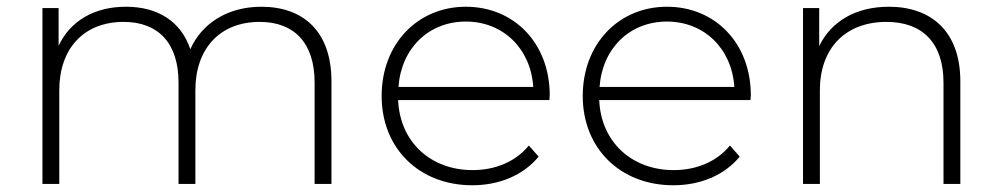

<svg xmlns="http://www.w3.org/2000/svg" viewBox="-20 -546 2971 570"><path d="M756 -526C882 -526 964 -451 964 -305C964 -305 964 0 964 0C964 0 914 0 914 0C914 0 914 -301 914 -301C914 -419 853 -481 751 -481C633 -481 560 -402 560 -278C560 -278 560 0 560 0C560 0 510 0 510 0C510 0 510 -301 510 -301C510 -419 449 -481 347 -481C229 -481 156 -402 156 -278C156 -278 156 0 156 0C156 0 106 0 106 0C106 0 106 -522 106 -522C106 -522 154 -522 154 -522C154 -522 154 -410 154 -410C188 -483 259 -526 354 -526C448 -526 517 -483 545 -400C579 -476 655 -526 756 -526Z M1612 -263C1612 -259 1611 -254 1611 -249C1611 -249 1162 -249 1162 -249C1167 -125 1258 -41 1383 -41C1449 -41 1510 -65 1550 -114C1550 -114 1579 -81 1579 -81C1533 -25 1461 4 1382 4C1224 4 1113 -106 1113 -261C1113 -416 1220 -526 1363 -526C1506 -526 1612 -418 1612 -263ZM1363 -482C1252 -482 1171 -402 1163 -288C1163 -288 1563 -288 1563 -288C1556 -401 1474 -482 1363 -482Z M2209 -263C2209 -259 2208 -254 2208 -249C2208 -249 1759 -249 1759 -249C1764 -125 1855 -41 1980 -41C2046 -41 2107 -65 2147 -114C2147 -114 2176 -81 2176 -81C2130 -25 2058 4 1979 4C1821 4 1710 -106 1710 -261C1710 -416 1817 -526 1960 -526C2103 -526 2209 -418 2209 -263ZM1960 -482C1849 -482 1768 -402 1760 -288C1760 -288 2160 -288 2160 -288C2153 -401 2071 -482 1960 -482Z M2619 -526C2746 -526 2831 -451 2831 -305C2831 -305 2831 0 2831 0C2831 0 2781 0 2781 0C2781 0 2781 -301 2781 -301C2781 -419 2718 -481 2612 -481C2489 -481 2414 -402 2414 -278C2414 -278 2414 0 2414 0C2414 0 2364 0 2364 0C2364 0 2364 -522 2364 -522C2364 -522 2412 -522 2412 -522C2412 -522 2412 -409 2412 -409C2447 -482 2520 -526 2619 -526Z"/></svg>

Font: TamingNoise
Style: Regular
Weight: 500
Designer: Julieta Ulanovsky
Foundry: Julieta Ulanovsky
Version: ""